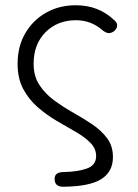

<svg xmlns="http://www.w3.org/2000/svg" viewBox="-20 -510 525 731"><path d="M108 -267Q108 -220 130 -186.5Q152 -153 186 -128Q220 -103 259 -81Q298 -59 332 -36Q366 -13 388 16.5Q410 46 410 88Q410 144 365.5 172Q321 200 221 201Q188 201 188 172Q187 145 223 145Q276 144 311 131.5Q346 119 346 84Q346 56 324.5 34Q303 12 269 -7.5Q235 -27 196.5 -49.5Q158 -72 124 -101.5Q90 -131 68.5 -171Q47 -211 47 -267Q47 -333 76 -383Q105 -433 155 -461.5Q205 -490 269 -490Q355 -490 414 -434Q427 -424 426 -412Q425 -400 414 -391Q402 -383 392.5 -384Q383 -385 370 -395Q327 -433 269 -433Q199 -433 153.5 -387.5Q108 -342 108 -267Z"/></svg>

Font: Zen Maru Gothic
Style: Regular
Weight: 400
Designer: Yoshimichi Ohira
Foundry: Positype
Version: Version 1.002